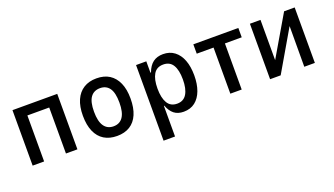

<svg xmlns="http://www.w3.org/2000/svg" viewBox="-62 -974 2820 1620"><g transform="rotate(-20 1348.0 -164.0)"><path d="M81 0V-498H483V0H380V-413H184V0Z M838 9Q770 9 722 -20.5Q674 -50 648.5 -108Q623 -166 623 -250Q623 -333 648.5 -390.5Q674 -448 722 -478Q770 -508 837 -508Q906 -508 953 -478Q1000 -448 1025.5 -390.5Q1051 -333 1051 -250Q1051 -166 1026 -108Q1001 -50 953.5 -20.5Q906 9 838 9ZM837 -78Q893 -78 922 -120.5Q951 -163 951 -250Q951 -338 922 -379Q893 -420 838 -420Q782 -420 752.5 -379Q723 -338 723 -250Q723 -163 752.5 -120.5Q782 -78 837 -78Z M1191 180V-499H1283V-397H1288Q1309 -454 1345 -481Q1381 -508 1435 -508Q1495 -508 1537 -476Q1579 -444 1601 -386.5Q1623 -329 1623 -249Q1623 -172 1601.5 -114Q1580 -56 1538.5 -23.5Q1497 9 1436 9Q1383 9 1350 -17.5Q1317 -44 1298 -95H1294V180ZM1407 -74Q1465 -74 1493 -120.5Q1521 -167 1521 -250Q1521 -334 1493.5 -379.5Q1466 -425 1407 -425Q1348 -425 1320.5 -379Q1293 -333 1293 -250Q1293 -167 1320.5 -120.5Q1348 -74 1407 -74Z M1856 0V-414H1705V-498H2109V-414H1958V0Z M2213 0V-498H2308V-116H2296L2520 -498H2615V0H2520L2521 -384H2532L2308 0Z"/></g></svg>

Font: Nunito Sans 7pt Condensed SemiBold
Style: Regular
Weight: 600
Width: 3
Designer: Vernon Adams
Foundry: Vernon Adams
Version: Version 3.101;gftools[0.9.27]